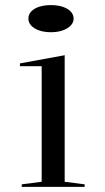

<svg xmlns="http://www.w3.org/2000/svg" viewBox="-20 -731 412 751"><path d="M179 -605Q153 -605 133 -612Q113 -619 102 -631Q91 -643 91 -658Q91 -674 102 -686Q113 -698 133 -704.5Q153 -711 179 -711Q205 -711 225 -704.5Q245 -698 256.5 -686Q268 -674 268 -658Q268 -643 256.5 -631Q245 -619 225 -612Q205 -605 179 -605ZM65 0V-10L143 -20V-472H58V-483L233 -515V-20L311 -10V0Z"/></svg>

Font: Kalnia SemiExpanded Light
Style: Regular
Weight: 300
Width: 6
Designer: Frida Medrano
Foundry: Frida Medrano
Version: Version 1.105